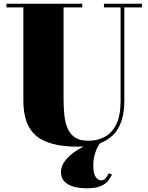

<svg xmlns="http://www.w3.org/2000/svg" viewBox="-20 -770 794 1027"><path d="M739 -750V-730.5H645V-230Q645 -106.5 583 -46Q521 14.5 395 14.5Q243 14.5 174 -43Q105 -100.5 105 -230V-730.5H14.5V-750H420V-730.5H320V-240Q320 -190.5 324.8 -149.5Q329.5 -108.5 343.5 -79Q357.5 -49.5 383.8 -33.2Q410 -17 452.5 -17Q499.5 -17 538.8 -37.2Q578 -57.5 601.5 -104.2Q625 -151 625 -230V-730.5H536V-750ZM444 237Q403.5 237 372.5 228Q341.5 219 323.8 200Q306 181 306 151Q306 121 325 94.2Q344 67.5 375 45.2Q406 23 442.2 6.5Q478.5 -10 512.5 -19.5L517.5 -5.5Q512.5 -2 503.2 14.2Q494 30.5 486.5 56.8Q479 83 479 117Q479 157.5 491.5 176Q504 194.5 520.5 194.5Q535.5 194.5 544.5 183.8Q553.5 173 562.5 156.5L579 164Q572 178 559.8 195Q547.5 212 521 224.5Q494.5 237 444 237Z"/></svg>

Font: Bodoni Moda Black
Style: Regular
Weight: 900
Version: Version 2.005